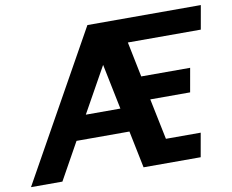

<svg xmlns="http://www.w3.org/2000/svg" viewBox="-119 -799 1083 897"><g transform="rotate(-10 422.5 -350.0)"><path d="M-42 0H107L205 -176H456L492 0H763L783 -113H618L578 -307H767L787 -420H555L521 -587H867L887 -700H349ZM269 -289 389 -504 433 -289Z"/></g></svg>

Font: Uncut Sans
Style: Bold Italic
Weight: 700
Italic angle: -10°
Designer: Kasper Nordkvist
Foundry: Uncut Type
Version: Version 1.111;FEAKit 1.0